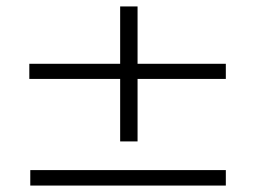

<svg xmlns="http://www.w3.org/2000/svg" viewBox="-20 -596 790 596"><path d="M353 -157V-351H71V-398H353V-576H407V-398H681V-351H407V-157ZM74 -20V-68H681V-20Z"/></svg>

Font: Inconsolata ExtraExpanded Light
Style: Regular
Weight: 300
Width: 8
Monospace: yes
Designer: Raph Levien, Cyreal, Brenton Simpson
Foundry: Raph Levien, Cyreal, Google
Version: Version 3.001; ttfautohint (v1.8.2.53-6de2)